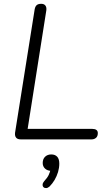

<svg xmlns="http://www.w3.org/2000/svg" viewBox="-20 -731 575 1007"><path d="M88 0Q72 0 64.5 -9Q57 -18 59 -35L162 -683Q165 -698 173 -704.5Q181 -711 196 -711Q211 -711 218 -702Q225 -693 223 -677L125 -55H464Q478 -55 485.5 -49.5Q493 -44 493 -33Q493 -16 483.5 -8Q474 0 461 0ZM240 247Q231 255 222.5 255.5Q214 256 208.5 251Q203 246 203.5 237Q204 228 212 219Q228 202 235.5 186.5Q243 171 246 153L250 165Q229 165 216.5 153.5Q204 142 204 124Q204 103 216.5 91Q229 79 249 79Q269 79 280 91Q291 103 291 127Q291 149 284.5 171Q278 193 266.5 212.5Q255 232 240 247Z"/></svg>

Font: Nunito ExtraLight Light
Style: Italic
Weight: 300
Italic angle: -9°
Version: Version 3.602